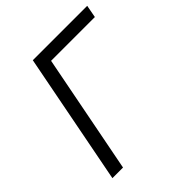

<svg xmlns="http://www.w3.org/2000/svg" viewBox="-184 -795 921 921"><g transform="rotate(-45 276.0 -335.0)"><path d="M53 0 183 -670H552L540 -606H243L125 0Z"/></g></svg>

Font: Lode Term
Style: Italic
Weight: 400
Italic angle: -11°
Monospace: yes
Designer: Belleve Invis
Foundry: Belleve Invis
Version: Version 29.2.0